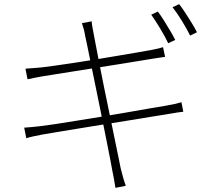

<svg xmlns="http://www.w3.org/2000/svg" viewBox="-20 -859 1040 928"><path d="M743 -803Q756 -786 771 -762Q786 -738 801 -713Q816 -688 827 -666L793 -650Q779 -680 755 -720Q731 -760 711 -788ZM846 -839Q860 -821 876 -796.5Q892 -772 907 -747.5Q922 -723 932 -703L899 -687Q882 -721 859 -758.5Q836 -796 814 -824ZM392 -684Q389 -702 385 -717.5Q381 -733 376 -747L423 -756Q424 -743 427 -726Q430 -709 433 -694Q434 -688 441 -652Q448 -616 458.5 -560.5Q469 -505 482.5 -439.5Q496 -374 509.5 -308.5Q523 -243 534.5 -186.5Q546 -130 554 -92Q562 -54 563 -47Q568 -26 574.5 -3Q581 20 588 39L538 49Q534 26 530.5 4.5Q527 -17 522 -39Q521 -47 513.5 -85Q506 -123 495 -179Q484 -235 470.5 -301Q457 -367 444 -431.5Q431 -496 419.5 -551Q408 -606 401 -642Q394 -678 392 -684ZM103 -527Q118 -528 136.5 -529.5Q155 -531 179 -533Q203 -536 244 -541.5Q285 -547 337 -555Q389 -563 444.5 -572Q500 -581 552 -590Q604 -599 646.5 -606Q689 -613 714 -618Q734 -622 747 -625Q760 -628 768 -631L778 -584Q771 -583 755.5 -581Q740 -579 723 -576Q698 -572 655 -565Q612 -558 560 -549.5Q508 -541 452.5 -532.5Q397 -524 345 -515.5Q293 -507 251 -500.5Q209 -494 185 -490Q167 -487 150 -483.5Q133 -480 113 -476ZM97 -242Q113 -243 134.5 -245Q156 -247 173 -249Q200 -252 246 -259Q292 -266 350 -275.5Q408 -285 470.5 -295Q533 -305 592 -315.5Q651 -326 700.5 -334.5Q750 -343 781 -348Q810 -353 827.5 -357Q845 -361 857 -365L866 -319Q855 -318 835.5 -315Q816 -312 788 -307Q754 -302 703.5 -293.5Q653 -285 594 -275.5Q535 -266 474.5 -256.5Q414 -247 358 -237.5Q302 -228 257 -221Q212 -214 186 -209Q160 -204 141.5 -200Q123 -196 107 -191Z"/></svg>

Font: Noto Sans JP Thin ExtraLight
Style: Regular
Weight: 250
Version: Version 2.004-H2;hotconv 1.0.118;makeotfexe 2.5.65603